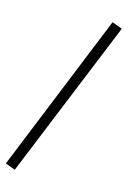

<svg xmlns="http://www.w3.org/2000/svg" viewBox="-130 -780 637 957"><g transform="rotate(15 188.0 -301.5)"><path d="M380.4 -700.2 327.6 -719.7 -3.9 97.7 46.9 117.2Z"/></g></svg>

Font: Selawik Semilight
Style: Regular
Weight: 300
Designer: Aaron Bell
Foundry: Microsoft Corporation
Version: Version 1.01